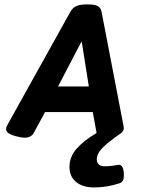

<svg xmlns="http://www.w3.org/2000/svg" viewBox="-20 -610 640 861"><path d="M435.1 -558.6 534.2 -43.9Q535.2 -38.1 535.2 -35.6Q535.2 -21.5 520.5 -11.2Q465.8 26.4 439.9 52.7Q414.1 79.1 414.1 105Q414.1 135.7 452.1 135.7Q474.6 135.7 510.7 129.4Q522 127 528.8 139.2Q535.6 151.4 535.6 176.8Q535.6 205.1 517.1 211.4Q460.9 230.5 402.3 230.5Q351.1 230.5 321.3 206.1Q291.5 181.6 291.5 138.7Q291.5 93.3 323.7 56.6Q356 20 413.1 -13.7L396 -107.4H182.1L130.9 -13.2Q119.1 7.3 90.8 7.3Q73.7 7.3 51.8 1Q27.8 -5.4 17.6 -13.2Q7.3 -21 7.3 -31.2Q7.3 -39.6 13.2 -49.8L296.4 -558.6Q306.2 -575.7 323 -583Q339.8 -590.3 372.1 -590.3Q403.8 -590.3 417.7 -583Q431.6 -575.7 435.1 -558.6ZM344.7 -422.4 240.2 -222.2H378.4L346.7 -422.4Z"/></svg>

Font: Courier Prime Sans
Style: Bold Italic
Weight: 700
Italic angle: -10°
Designer: Alan Dague-Greene
Foundry: Quote-Unquote Apps
Version: Version 3.020